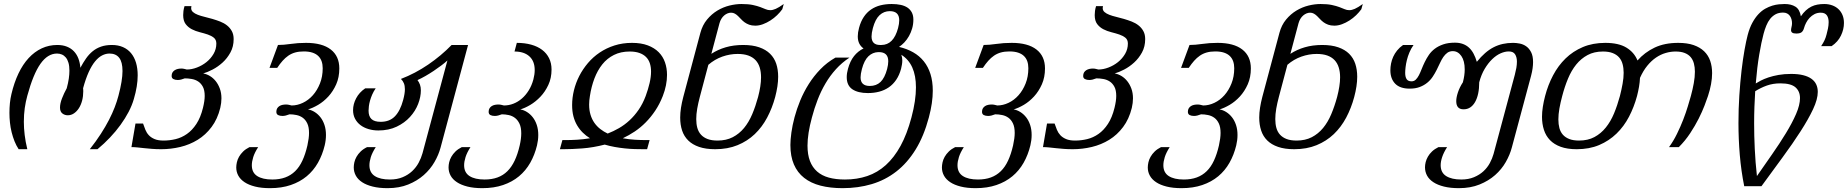

<svg xmlns="http://www.w3.org/2000/svg" viewBox="-20 -747 9384 975"><path d="M401.9 -298.8Q402.4 -294.9 402.6 -291Q402.8 -287.1 402.8 -283.2Q402.8 -258.3 397 -236.1Q391.1 -213.9 380.6 -197.5Q370.1 -181.2 355.7 -171.4Q341.3 -161.6 324.2 -161.6Q308.6 -161.6 296.7 -170.9Q284.7 -180.2 284.7 -200.7Q284.7 -221.2 294.7 -247.1Q304.7 -273 318.9 -298.8Q326.2 -325.7 329.4 -347.9Q332.5 -370.1 332.5 -388.2Q332.5 -411.6 327.7 -428.2Q322.8 -444.8 314.2 -455.1Q305.7 -465.3 294.2 -470.2Q282.7 -475.1 269.6 -475.1Q222.2 -475.1 185.3 -422.9Q148.5 -370.6 118.7 -260.8Q110.4 -231 105.7 -198Q101.1 -165.1 101.1 -128.4Q101.1 -96.2 105.3 -61.8Q109.4 -27.4 118.7 10.7H74.7Q62.5 -7.8 53.7 -29.8Q45 -51.8 39.1 -75.5Q33.2 -99.1 30.6 -124Q27.9 -148.9 27.9 -173.8Q27.9 -199.2 30.3 -223.4Q32.8 -247.6 38.1 -269.5Q51.8 -327.6 73.8 -373.8Q95.7 -419.9 125.5 -452.2Q155.3 -484.4 191.9 -501.5Q228.5 -518.6 271 -518.6Q298.9 -518.6 320.1 -510Q341.3 -501.5 355.7 -486.1Q370.1 -470.7 378.2 -449.5Q386.2 -428.2 388.2 -402.8Q401.9 -428.7 417 -450.2Q432.1 -471.7 450.7 -486.8Q469.3 -502 493.2 -510.3Q517.1 -518.6 548.3 -518.6Q580.1 -518.6 604.5 -507.8Q628.9 -497.1 645.5 -477.1Q662.1 -457 670.7 -428.5Q679.2 -399.9 679.2 -364.3Q679.2 -310.1 659.7 -244.2Q650.4 -211.9 633.1 -178.7Q615.7 -145.5 592 -112.8Q568.4 -80.1 538.8 -48.9Q509.3 -17.6 475.1 10.7H436Q468.3 -30.3 492.2 -67.4Q516.1 -104.5 533.5 -138.2Q550.8 -171.9 562.5 -202.4Q574.2 -232.9 581.5 -260.8Q602.1 -338.4 602.1 -386.2Q602.1 -432.1 585.2 -453.6Q568.4 -475.1 536.1 -475.1Q517.1 -475.1 498.5 -465.6Q480 -456.1 462.9 -435.3Q445.8 -414.6 430.4 -380.9Q415.1 -347.2 401.9 -298.8Z M810.5 -33.2Q841.3 -33.2 871.8 -40.5Q902.3 -47.9 929.2 -66.7Q956.1 -85.4 977.3 -117.7Q998.5 -149.9 1010.7 -199.2Q1019.5 -234.9 1019.5 -259.8Q1019.5 -288.6 1010.3 -306.2Q1001 -323.7 986.3 -333.3Q971.7 -342.8 953.6 -345.9Q935.5 -349.1 918.5 -349.1Q908.7 -345.2 899.7 -343Q890.6 -340.8 882.8 -340.8Q869.6 -340.8 860.6 -345.5Q851.6 -350.1 851.6 -361.3Q851.6 -372.1 856 -379.2Q860.4 -386.2 867.4 -390.6Q874.5 -395 883.3 -397Q892.1 -398.9 900.9 -398.9Q908.7 -398.9 915.5 -397.2Q922.4 -395.5 928.7 -394Q953.6 -394 980 -404.1Q1006.3 -414.1 1028.3 -431.6Q1050.3 -449.2 1064.5 -473.4Q1078.6 -497.6 1078.6 -525.9Q1078.6 -544.9 1066.2 -555.2Q1053.7 -565.4 1034.9 -571.8Q1016.1 -578.1 994.4 -583.5Q972.7 -588.9 953.9 -598.6Q935.1 -608.4 922.6 -625Q910.2 -641.6 910.2 -670.4Q910.2 -680.2 911.6 -691.4Q913.1 -702.6 917 -715.8H952.1Q950.7 -710.4 950.7 -706.1Q950.7 -693.8 960 -685.8Q969.2 -677.7 984.4 -671.9Q999.5 -666 1019 -661.4Q1038.6 -656.7 1058.6 -650.9Q1078.6 -645 1098.1 -637.5Q1117.7 -629.9 1132.8 -617.9Q1147.9 -606 1157.2 -589.1Q1166.5 -572.3 1166.5 -548.3Q1166.5 -510.3 1150.1 -480.5Q1133.8 -450.7 1110.1 -429.2Q1086.4 -407.7 1059.6 -393.8Q1032.7 -379.9 1011.7 -374Q1029.3 -371.1 1045.9 -361.1Q1062.5 -351.1 1075.4 -335Q1088.4 -318.8 1096.4 -296.9Q1104.5 -274.9 1104.5 -247.6Q1104.5 -224.6 1098.6 -199.2Q1084.5 -142.1 1054.4 -102.1Q1024.4 -62 983.9 -37.1Q943.4 -12.2 895.5 -0.7Q847.7 10.7 798.8 10.7Q773.4 10.7 752.2 9Q731 7.3 712.9 5.4Q694.8 3.4 678.7 1.7Q662.6 0 647.5 0L668 -119.6H706.5Q711.9 -103.5 718.3 -87.9Q724.6 -72.3 735.8 -60.3Q747.1 -48.3 764.9 -40.8Q782.7 -33.2 810.5 -33.2Z M1628.9 -8.8Q1617.2 39.6 1594.5 79.6Q1571.8 119.6 1537.4 148.2Q1502.9 176.8 1456.5 192.6Q1410.2 208.5 1351.1 208.5Q1307.6 208.5 1275.4 200.4Q1243.2 192.4 1221.9 178.2Q1200.7 164.1 1190.2 145Q1179.7 126 1179.7 103.5Q1179.7 91.3 1182.9 77.1Q1186 63 1193.8 49.1Q1201.7 35.2 1214.6 22.5Q1227.5 9.8 1247.1 0H1291Q1272.9 28.3 1265.9 51Q1258.8 73.7 1258.8 92.3Q1258.8 129.4 1286.1 147Q1313.5 164.6 1362.8 164.6Q1399.4 164.6 1428.2 154.1Q1457 143.6 1478.8 122.3Q1500.5 101.1 1515.6 68.6Q1530.8 36.1 1541 -8.3Q1549.3 -45.9 1549.3 -71.8Q1549.3 -101.6 1540.5 -120.1Q1531.7 -138.7 1517.6 -148.9Q1503.4 -159.2 1485.6 -162.8Q1467.8 -166.5 1450.2 -166.5Q1440.4 -162.6 1431.4 -160.4Q1422.4 -158.2 1414.6 -158.2Q1400.9 -158.2 1392.1 -162.8Q1383.3 -167.5 1383.3 -179.2Q1383.3 -189.9 1387.7 -197Q1392.1 -204.1 1399.2 -208.5Q1406.2 -212.9 1415 -214.6Q1423.8 -216.3 1432.6 -216.3Q1440.4 -216.3 1447.5 -214.6Q1454.6 -212.9 1460.9 -211.4Q1489.7 -211.4 1518.1 -224.9Q1546.4 -238.3 1568.6 -263.2Q1590.8 -288.1 1604.7 -323Q1618.7 -357.9 1618.7 -400.4Q1618.7 -419.9 1613.3 -435.5Q1607.9 -451.2 1596.4 -462.4Q1585 -473.6 1566.7 -479.7Q1548.3 -485.8 1522.5 -485.8Q1498 -485.8 1479 -480.5Q1460 -475.1 1444.3 -464.4Q1428.7 -453.6 1415 -438.2Q1401.4 -422.9 1387.7 -402.3H1348.6L1391.6 -518.6Q1419.9 -518.6 1456.1 -523.9Q1492.2 -529.3 1534.2 -529.3Q1616.2 -529.3 1659.7 -495.6Q1703.1 -461.9 1703.1 -399.4Q1703.1 -354.5 1687.3 -318.8Q1671.4 -283.2 1647.5 -257.1Q1623.5 -231 1595.7 -214.6Q1567.9 -198.2 1543.9 -191.4Q1561.5 -188.5 1577.9 -178.2Q1594.2 -168 1607.2 -151.6Q1620.1 -135.3 1627.7 -112.5Q1635.3 -89.8 1635.3 -61.5Q1635.3 -35.6 1628.9 -8.8Z M2217.3 2.4Q2207.5 39.1 2186.3 75.9Q2165 112.8 2131.8 142.1Q2098.6 171.4 2053 189.9Q2007.3 208.5 1948.2 208.5Q1904.8 208.5 1872.6 200.4Q1840.3 192.4 1818.8 178.2Q1797.4 164.1 1786.9 144.8Q1776.4 125.5 1776.4 103Q1776.4 90.8 1779.5 76.9Q1782.7 63 1790.5 49.1Q1798.3 35.2 1811.3 22.5Q1824.2 9.8 1844.2 0H1888.2Q1870.1 28.3 1863 51Q1856 73.7 1856 92.3Q1856 129.4 1883.3 147Q1910.6 164.6 1960 164.6Q1996.6 164.6 2024.7 152.8Q2052.7 141.1 2073 122.1Q2093.3 103 2106 79.3Q2118.7 55.7 2125.5 31.2L2252 -439.9Q2239.3 -428.2 2221.2 -414.6Q2203.1 -400.9 2182.6 -387.2Q2162.1 -373.5 2140.9 -361.3Q2119.6 -349.1 2100.1 -340.3Q2108.4 -329.1 2112.8 -316.7Q2117.2 -304.2 2117.2 -288.1Q2117.2 -254.9 2103.3 -219Q2089.4 -183.1 2062 -153.1Q2034.7 -123 1994.4 -103.8Q1954.1 -84.5 1901.4 -84.5Q1874.5 -84.5 1851.1 -91.6Q1827.6 -98.6 1810.3 -111.8Q1793 -125 1783 -144Q1772.9 -163.1 1772.9 -187.5Q1772.9 -218.3 1788.6 -248Q1804.2 -277.8 1834.5 -298.3H1887.7Q1877 -282.7 1870.1 -266.8Q1863.3 -251 1859.1 -236.3Q1855 -221.7 1853.3 -208.5Q1851.6 -195.3 1851.6 -185.1Q1851.6 -156.7 1866.2 -142.6Q1880.9 -128.4 1913.1 -128.4Q1958.5 -128.4 1985.6 -156.5Q2012.7 -184.6 2027.3 -239.3Q2036.1 -272 2036.1 -293.9Q2036.1 -311.5 2031 -324Q2025.9 -336.4 2016.1 -346.2Q2088.4 -374 2154.3 -418.9Q2220.2 -463.9 2273.4 -518.6H2356.9Z M2688.5 -343.3Q2691.9 -356.4 2693.6 -368.2Q2695.3 -379.9 2695.3 -391.1Q2695.3 -436.5 2668.2 -460.9Q2641.1 -485.4 2592.8 -485.4L2604.5 -529.3Q2644.5 -529.3 2677.2 -520.3Q2710 -511.2 2732.9 -493.9Q2755.9 -476.6 2768.3 -451.4Q2780.8 -426.3 2780.8 -394Q2780.8 -350.6 2764.6 -315.9Q2748.5 -281.2 2724.4 -255.9Q2700.2 -230.5 2672.6 -214.1Q2645 -197.8 2622.1 -191.4Q2639.6 -188.5 2656 -178.2Q2672.4 -168 2685.3 -151.6Q2698.2 -135.3 2705.8 -112.5Q2713.4 -89.8 2713.4 -61.5Q2713.4 -35.6 2707 -8.8Q2695.3 39.6 2672.6 79.6Q2649.9 119.6 2615.5 148.2Q2581.1 176.8 2534.7 192.6Q2488.3 208.5 2429.2 208.5Q2385.7 208.5 2353.8 200.4Q2321.8 192.4 2300.3 178.2Q2278.8 164.1 2268.3 144.8Q2257.8 125.5 2257.8 103Q2257.8 90.8 2261 76.9Q2264.2 63 2272 49.1Q2279.8 35.2 2292.7 22.5Q2305.7 9.8 2325.2 0H2369.1Q2351.1 28.3 2344 51Q2336.9 73.7 2336.9 92.3Q2336.9 129.4 2364.3 147Q2391.6 164.6 2440.9 164.6Q2477.5 164.6 2506.3 154.1Q2535.2 143.6 2556.6 122.3Q2578.1 101.1 2593.5 68.6Q2608.9 36.1 2619.1 -8.3Q2627 -43 2627 -69.8Q2627 -99.6 2618.2 -118.4Q2609.4 -137.2 2595.5 -147.9Q2581.5 -158.7 2563.7 -162.6Q2545.9 -166.5 2528.3 -166.5Q2518.6 -162.6 2509.5 -160.4Q2500.5 -158.2 2492.7 -158.2Q2479 -158.2 2470.2 -162.8Q2461.4 -167.5 2461.4 -179.2Q2461.4 -189.9 2465.8 -197Q2470.2 -204.1 2477.3 -208.5Q2484.4 -212.9 2493.2 -214.6Q2502 -216.3 2510.7 -216.3Q2518.6 -216.3 2525.6 -214.6Q2532.7 -212.9 2539.1 -211.4Q2564 -211.4 2587.2 -220.5Q2610.4 -229.5 2630.1 -246.6Q2649.9 -263.7 2665 -288.1Q2680.2 -312.5 2688.5 -343.3Z M2853.5 -35.6Q2878.4 -35.6 2909.9 -37.4Q2941.4 -39.1 2976.1 -44.9Q2956.1 -57.1 2939.5 -73.5Q2922.9 -89.8 2910.6 -110.6Q2898.4 -131.3 2891.8 -156.7Q2885.3 -182.1 2885.3 -213.4Q2885.3 -250.5 2894.5 -288.3Q2903.8 -326.2 2921.6 -361.1Q2939.5 -396 2965.6 -426.8Q2991.7 -457.5 3025.4 -480.2Q3059.1 -502.9 3100.3 -516.1Q3141.6 -529.3 3189.5 -529.3Q3235.8 -529.3 3269.5 -516.6Q3303.2 -503.9 3325 -481.9Q3346.7 -460 3356.9 -430.4Q3367.2 -400.9 3367.2 -366.7Q3367.2 -340.8 3361.8 -313.7Q3356.4 -286.6 3345.7 -259.3Q3329.6 -218.3 3307.4 -185.1Q3285.2 -151.9 3259 -125.5Q3232.9 -99.1 3203.4 -79.3Q3173.8 -59.6 3142.6 -44.9Q3174.3 -39.1 3204.8 -37.4Q3235.4 -35.6 3260.7 -35.6H3278.8L3266.1 10.7H3248Q3226.6 10.7 3202.6 10Q3178.7 9.3 3153.1 6.6Q3127.4 3.9 3101.6 -0.7Q3075.7 -5.4 3050.8 -12.7Q2992.2 2.4 2938 6.6Q2883.8 10.7 2841.3 10.7H2823.2L2835.9 -35.6ZM3177.7 -485.4Q3132.3 -485.4 3097.7 -468Q3063 -450.7 3038.6 -420.2Q3014.2 -389.6 2998.5 -348.4Q2982.9 -307.1 2975.6 -259.3Q2973.6 -248 2972.7 -237.3Q2971.7 -226.6 2971.7 -216.3Q2971.7 -187 2978.8 -164.1Q2985.8 -141.1 2998.5 -123Q3011.2 -105 3028.6 -91.6Q3045.9 -78.1 3065.9 -68.8Q3095.2 -80.1 3123.5 -96.4Q3151.9 -112.8 3177 -136Q3202.1 -159.2 3223.1 -189.7Q3244.1 -220.2 3258.8 -259.3Q3271.5 -293.9 3278.8 -325.4Q3286.1 -356.9 3286.1 -383.3Q3286.1 -406.7 3280 -425.5Q3273.9 -444.3 3260.7 -457.5Q3247.6 -470.7 3227.1 -478Q3206.5 -485.4 3177.7 -485.4Z M3536.6 -580.1Q3547.4 -620.1 3570.6 -647.9Q3593.8 -675.8 3623 -693.4Q3652.3 -710.9 3684.3 -718.8Q3716.3 -726.6 3745.1 -726.6Q3780.3 -726.6 3803 -721.7Q3825.7 -716.8 3841.3 -710.9Q3856.9 -705.1 3868.2 -700.2Q3879.4 -695.3 3891.6 -695.3Q3903.8 -695.3 3919.4 -702.1Q3935.1 -709 3960 -726.6L3952.6 -700.2Q3941.4 -684.6 3926 -669.7Q3910.6 -654.8 3892.3 -643.1Q3874 -631.3 3854.2 -624Q3834.5 -616.7 3815.4 -616.7Q3797.4 -616.7 3784.2 -621.6Q3771 -626.5 3761 -633.8Q3751 -641.1 3743.2 -649.7Q3735.4 -658.2 3727.8 -665.5Q3720.2 -672.9 3711.7 -677.7Q3703.1 -682.6 3692.4 -682.6Q3683.6 -682.6 3674.6 -679Q3665.5 -675.3 3657.5 -668.5Q3649.4 -661.6 3643.3 -651.6Q3637.2 -641.6 3633.8 -629.4L3592.3 -473.6Q3625 -495.1 3665 -506.8Q3705.1 -518.6 3753.9 -518.6Q3801.8 -518.6 3835.4 -506.8Q3869.1 -495.1 3890.6 -473.9Q3912.1 -452.6 3921.9 -423.1Q3931.6 -393.6 3931.6 -357.4Q3931.6 -334 3927.7 -308.1Q3923.8 -282.2 3916.5 -254.4Q3901.4 -198.2 3875.7 -149.9Q3850.1 -101.6 3812.7 -65.9Q3775.4 -30.3 3725.3 -9.8Q3675.3 10.7 3611.8 10.7Q3564 10.7 3530 -1Q3496.1 -12.7 3474.9 -33.7Q3453.6 -54.7 3443.8 -84.2Q3434.1 -113.8 3434.1 -149.9Q3434.1 -173.8 3438.2 -200.2Q3442.4 -226.6 3449.7 -254.4ZM3829.6 -254.4Q3836.9 -282.2 3840.8 -307.4Q3844.7 -332.5 3844.7 -354.5Q3844.7 -382.3 3837.9 -404.3Q3831.1 -426.3 3816.7 -441.7Q3802.2 -457 3779.8 -465.1Q3757.3 -473.1 3725.6 -473.1Q3686.5 -473.1 3647.9 -459.5Q3609.4 -445.8 3577.1 -418L3533.7 -254.4Q3525.4 -223.1 3520.5 -195.1Q3515.6 -167 3515.6 -142.1Q3515.6 -117.2 3521.2 -97.2Q3526.9 -77.1 3539.8 -63Q3552.7 -48.8 3573.2 -41Q3593.8 -33.2 3623.5 -33.2Q3668 -33.2 3700.9 -50.3Q3733.9 -67.4 3758.3 -96.9Q3782.7 -126.5 3799.8 -167Q3816.9 -207.5 3829.6 -254.4Z M4286.1 -397.5Q4296.9 -437 4316.9 -462.2Q4336.9 -487.3 4365.2 -501Q4351.1 -510.7 4343.5 -525.9Q4335.9 -541 4335.9 -562.5Q4335.9 -582 4342.3 -605.5Q4351.1 -638.2 4366.5 -661.1Q4381.8 -684.1 4403.3 -698.7Q4424.8 -713.4 4451.2 -720Q4477.5 -726.6 4508.3 -726.6Q4533.7 -726.6 4554 -722.2Q4574.2 -717.8 4588.4 -708.3Q4602.5 -698.7 4610.4 -683.6Q4618.2 -668.5 4618.2 -647.5Q4618.2 -624 4612.1 -602.8Q4606 -581.5 4595.7 -563.5Q4585.4 -545.4 4572.3 -531.5Q4559.1 -517.6 4545.4 -508.8Q4585.4 -499.5 4617.2 -481.4Q4648.9 -463.4 4671.1 -435.8Q4693.4 -408.2 4705.1 -370.8Q4716.8 -333.5 4716.8 -286.6Q4716.8 -256.3 4711.9 -222.4Q4707 -188.5 4696.8 -150.4Q4671.4 -55.2 4629.4 12.7Q4587.4 80.6 4531.5 124Q4475.6 167.5 4406.7 188Q4337.9 208.5 4258.8 208.5Q4196.3 208.5 4147 195.8Q4097.7 183.1 4063.5 156.2Q4029.3 129.4 4011.5 87.9Q3993.7 46.4 3993.7 -10.7Q3993.7 -37.6 3998.8 -74.2Q4003.9 -110.8 4014.9 -152.1Q4025.9 -193.4 4043.7 -236.6Q4061.5 -279.8 4086.9 -320.1Q4112.3 -360.4 4146 -395.3Q4179.7 -430.2 4222.7 -454.6H4293.9Q4254.9 -428.7 4224.9 -395.5Q4194.8 -362.3 4171.9 -323.2Q4148.9 -284.2 4132.1 -240.5Q4115.2 -196.8 4103 -150.4Q4080.6 -67.9 4080.6 -7.3Q4080.6 38.1 4093 70.6Q4105.5 103 4129.4 124Q4153.3 145 4188.7 154.8Q4224.1 164.6 4270.5 164.6Q4332 164.6 4384 147Q4436 129.4 4478.3 91.3Q4520.5 53.2 4553.2 -6.3Q4585.9 -65.9 4608.4 -150.4Q4620.1 -194.3 4625.7 -232.4Q4631.3 -270.5 4631.3 -303.2Q4631.3 -422.4 4557.1 -468.8Q4562 -455.1 4562 -439.9Q4562 -430.2 4560.3 -419.7Q4558.6 -409.2 4555.7 -397.5Q4546.9 -365.2 4531 -341.8Q4515.1 -318.4 4493.4 -303.5Q4471.7 -288.6 4444.8 -281.5Q4418 -274.4 4387.2 -274.4Q4336.9 -274.4 4308.3 -293.7Q4279.8 -313 4279.8 -355.5Q4279.8 -375 4286.1 -397.5ZM4412.6 -604.5Q4405.8 -578.6 4405.8 -562Q4405.8 -518.6 4449.2 -518.6H4455.6Q4517.6 -518.6 4540.5 -604.5Q4546.4 -627 4546.4 -644Q4546.4 -690.4 4498.5 -690.4Q4468.8 -690.4 4446.8 -670.2Q4424.8 -649.9 4412.6 -604.5ZM4356.9 -396.5Q4350.1 -370.6 4350.1 -354Q4350.1 -310.5 4397 -310.5Q4430.2 -310.5 4451.4 -330.8Q4472.7 -351.1 4484.9 -396.5Q4490.7 -418.9 4490.7 -436Q4490.7 -482.4 4442.9 -482.4H4439.9Q4411.1 -481.4 4389.9 -461.2Q4368.7 -440.9 4356.9 -396.5Z M5212.4 -8.8Q5200.7 39.6 5178 79.6Q5155.3 119.6 5120.8 148.2Q5086.4 176.8 5040 192.6Q4993.7 208.5 4934.6 208.5Q4891.1 208.5 4858.9 200.4Q4826.7 192.4 4805.4 178.2Q4784.2 164.1 4773.7 145Q4763.2 126 4763.2 103.5Q4763.2 91.3 4766.4 77.1Q4769.5 63 4777.3 49.1Q4785.2 35.2 4798.1 22.5Q4811 9.8 4830.6 0H4874.5Q4856.4 28.3 4849.4 51Q4842.3 73.7 4842.3 92.3Q4842.3 129.4 4869.6 147Q4897 164.6 4946.3 164.6Q4982.9 164.6 5011.7 154.1Q5040.5 143.6 5062.3 122.3Q5084 101.1 5099.1 68.6Q5114.3 36.1 5124.5 -8.3Q5132.8 -45.9 5132.8 -71.8Q5132.8 -101.6 5124 -120.1Q5115.2 -138.7 5101.1 -148.9Q5086.9 -159.2 5069.1 -162.8Q5051.3 -166.5 5033.7 -166.5Q5023.9 -162.6 5014.9 -160.4Q5005.9 -158.2 4998 -158.2Q4984.4 -158.2 4975.6 -162.8Q4966.8 -167.5 4966.8 -179.2Q4966.8 -189.9 4971.2 -197Q4975.6 -204.1 4982.7 -208.5Q4989.7 -212.9 4998.5 -214.6Q5007.3 -216.3 5016.1 -216.3Q5023.9 -216.3 5031 -214.6Q5038.1 -212.9 5044.4 -211.4Q5073.2 -211.4 5101.6 -224.9Q5129.9 -238.3 5152.1 -263.2Q5174.3 -288.1 5188.2 -323Q5202.1 -357.9 5202.1 -400.4Q5202.1 -419.9 5196.8 -435.5Q5191.4 -451.2 5179.9 -462.4Q5168.5 -473.6 5150.1 -479.7Q5131.8 -485.8 5106 -485.8Q5081.5 -485.8 5062.5 -480.5Q5043.5 -475.1 5027.8 -464.4Q5012.2 -453.6 4998.5 -438.2Q4984.9 -422.9 4971.2 -402.3H4932.1L4975.1 -518.6Q5003.4 -518.6 5039.6 -523.9Q5075.7 -529.3 5117.7 -529.3Q5199.7 -529.3 5243.2 -495.6Q5286.6 -461.9 5286.6 -399.4Q5286.6 -354.5 5270.8 -318.8Q5254.9 -283.2 5231 -257.1Q5207 -231 5179.2 -214.6Q5151.4 -198.2 5127.4 -191.4Q5145 -188.5 5161.4 -178.2Q5177.7 -168 5190.7 -151.6Q5203.6 -135.3 5211.2 -112.5Q5218.8 -89.8 5218.8 -61.5Q5218.8 -35.6 5212.4 -8.8Z M5439.5 -33.2Q5470.2 -33.2 5500.7 -40.5Q5531.2 -47.9 5558.1 -66.7Q5585 -85.4 5606.2 -117.7Q5627.4 -149.9 5639.6 -199.2Q5648.4 -234.9 5648.4 -259.8Q5648.4 -288.6 5639.2 -306.2Q5629.9 -323.7 5615.2 -333.3Q5600.6 -342.8 5582.5 -345.9Q5564.5 -349.1 5547.4 -349.1Q5537.6 -345.2 5528.6 -343Q5519.5 -340.8 5511.7 -340.8Q5498.5 -340.8 5489.5 -345.5Q5480.5 -350.1 5480.5 -361.3Q5480.5 -372.1 5484.9 -379.2Q5489.3 -386.2 5496.3 -390.6Q5503.4 -395 5512.2 -397Q5521 -398.9 5529.8 -398.9Q5537.6 -398.9 5544.4 -397.2Q5551.3 -395.5 5557.6 -394Q5582.5 -394 5608.9 -404.1Q5635.3 -414.1 5657.2 -431.6Q5679.2 -449.2 5693.4 -473.4Q5707.5 -497.6 5707.5 -525.9Q5707.5 -544.9 5695.1 -555.2Q5682.6 -565.4 5663.8 -571.8Q5645 -578.1 5623.3 -583.5Q5601.6 -588.9 5582.8 -598.6Q5564 -608.4 5551.5 -625Q5539.1 -641.6 5539.1 -670.4Q5539.1 -680.2 5540.5 -691.4Q5542 -702.6 5545.9 -715.8H5581.1Q5579.6 -710.4 5579.6 -706.1Q5579.6 -693.8 5588.9 -685.8Q5598.1 -677.7 5613.3 -671.9Q5628.4 -666 5647.9 -661.4Q5667.5 -656.7 5687.5 -650.9Q5707.5 -645 5727.1 -637.5Q5746.6 -629.9 5761.7 -617.9Q5776.9 -606 5786.1 -589.1Q5795.4 -572.3 5795.4 -548.3Q5795.4 -510.3 5779.1 -480.5Q5762.7 -450.7 5739 -429.2Q5715.3 -407.7 5688.5 -393.8Q5661.6 -379.9 5640.6 -374Q5658.2 -371.1 5674.8 -361.1Q5691.4 -351.1 5704.3 -335Q5717.3 -318.8 5725.3 -296.9Q5733.4 -274.9 5733.4 -247.6Q5733.4 -224.6 5727.5 -199.2Q5713.4 -142.1 5683.3 -102.1Q5653.3 -62 5612.8 -37.1Q5572.3 -12.2 5524.4 -0.7Q5476.6 10.7 5427.7 10.7Q5402.3 10.7 5381.1 9Q5359.9 7.3 5341.8 5.4Q5323.7 3.4 5307.6 1.7Q5291.5 0 5276.4 0L5296.9 -119.6H5335.4Q5340.8 -103.5 5347.2 -87.9Q5353.5 -72.3 5364.7 -60.3Q5376 -48.3 5393.8 -40.8Q5411.6 -33.2 5439.5 -33.2Z M6257.8 -8.8Q6246.1 39.6 6223.4 79.6Q6200.7 119.6 6166.3 148.2Q6131.8 176.8 6085.4 192.6Q6039.1 208.5 5980 208.5Q5936.5 208.5 5904.3 200.4Q5872.1 192.4 5850.8 178.2Q5829.6 164.1 5819.1 145Q5808.6 126 5808.6 103.5Q5808.6 91.3 5811.8 77.1Q5814.9 63 5822.8 49.1Q5830.6 35.2 5843.5 22.5Q5856.4 9.8 5876 0H5919.9Q5901.9 28.3 5894.8 51Q5887.7 73.7 5887.7 92.3Q5887.7 129.4 5915 147Q5942.4 164.6 5991.7 164.6Q6028.3 164.6 6057.1 154.1Q6085.9 143.6 6107.7 122.3Q6129.4 101.1 6144.5 68.6Q6159.7 36.1 6169.9 -8.3Q6178.2 -45.9 6178.2 -71.8Q6178.2 -101.6 6169.4 -120.1Q6160.6 -138.7 6146.5 -148.9Q6132.3 -159.2 6114.5 -162.8Q6096.7 -166.5 6079.1 -166.5Q6069.3 -162.6 6060.3 -160.4Q6051.3 -158.2 6043.5 -158.2Q6029.8 -158.2 6021 -162.8Q6012.2 -167.5 6012.2 -179.2Q6012.2 -189.9 6016.6 -197Q6021 -204.1 6028.1 -208.5Q6035.2 -212.9 6043.9 -214.6Q6052.7 -216.3 6061.5 -216.3Q6069.3 -216.3 6076.4 -214.6Q6083.5 -212.9 6089.8 -211.4Q6118.7 -211.4 6147 -224.9Q6175.3 -238.3 6197.5 -263.2Q6219.7 -288.1 6233.6 -323Q6247.6 -357.9 6247.6 -400.4Q6247.6 -419.9 6242.2 -435.5Q6236.8 -451.2 6225.3 -462.4Q6213.9 -473.6 6195.6 -479.7Q6177.2 -485.8 6151.4 -485.8Q6127 -485.8 6107.9 -480.5Q6088.9 -475.1 6073.2 -464.4Q6057.6 -453.6 6043.9 -438.2Q6030.3 -422.9 6016.6 -402.3H5977.5L6020.5 -518.6Q6048.8 -518.6 6085 -523.9Q6121.1 -529.3 6163.1 -529.3Q6245.1 -529.3 6288.6 -495.6Q6332 -461.9 6332 -399.4Q6332 -354.5 6316.2 -318.8Q6300.3 -283.2 6276.4 -257.1Q6252.4 -231 6224.6 -214.6Q6196.8 -198.2 6172.9 -191.4Q6190.4 -188.5 6206.8 -178.2Q6223.1 -168 6236.1 -151.6Q6249 -135.3 6256.6 -112.5Q6264.2 -89.8 6264.2 -61.5Q6264.2 -35.6 6257.8 -8.8Z M6477.1 -580.1Q6487.8 -620.1 6511 -647.9Q6534.2 -675.8 6563.5 -693.4Q6592.8 -710.9 6624.8 -718.8Q6656.7 -726.6 6685.5 -726.6Q6720.7 -726.6 6743.4 -721.7Q6766.1 -716.8 6781.7 -710.9Q6797.4 -705.1 6808.6 -700.2Q6819.8 -695.3 6832 -695.3Q6844.2 -695.3 6859.9 -702.1Q6875.5 -709 6900.4 -726.6L6893.1 -700.2Q6881.8 -684.6 6866.5 -669.7Q6851.1 -654.8 6832.8 -643.1Q6814.5 -631.3 6794.7 -624Q6774.9 -616.7 6755.9 -616.7Q6737.8 -616.7 6724.6 -621.6Q6711.4 -626.5 6701.4 -633.8Q6691.4 -641.1 6683.6 -649.7Q6675.8 -658.2 6668.2 -665.5Q6660.6 -672.9 6652.1 -677.7Q6643.6 -682.6 6632.8 -682.6Q6624 -682.6 6615 -679Q6606 -675.3 6597.9 -668.5Q6589.8 -661.6 6583.7 -651.6Q6577.6 -641.6 6574.2 -629.4L6532.7 -473.6Q6565.4 -495.1 6605.5 -506.8Q6645.5 -518.6 6694.3 -518.6Q6742.2 -518.6 6775.9 -506.8Q6809.6 -495.1 6831.1 -473.9Q6852.5 -452.6 6862.3 -423.1Q6872.1 -393.6 6872.1 -357.4Q6872.1 -334 6868.2 -308.1Q6864.3 -282.2 6856.9 -254.4Q6841.8 -198.2 6816.2 -149.9Q6790.5 -101.6 6753.2 -65.9Q6715.8 -30.3 6665.8 -9.8Q6615.7 10.7 6552.2 10.7Q6504.4 10.7 6470.5 -1Q6436.5 -12.7 6415.3 -33.7Q6394 -54.7 6384.3 -84.2Q6374.5 -113.8 6374.5 -149.9Q6374.5 -173.8 6378.7 -200.2Q6382.8 -226.6 6390.1 -254.4ZM6770 -254.4Q6777.3 -282.2 6781.2 -307.4Q6785.2 -332.5 6785.2 -354.5Q6785.2 -382.3 6778.3 -404.3Q6771.5 -426.3 6757.1 -441.7Q6742.7 -457 6720.2 -465.1Q6697.8 -473.1 6666 -473.1Q6627 -473.1 6588.4 -459.5Q6549.8 -445.8 6517.6 -418L6474.1 -254.4Q6465.8 -223.1 6460.9 -195.1Q6456.1 -167 6456.1 -142.1Q6456.1 -117.2 6461.7 -97.2Q6467.3 -77.1 6480.2 -63Q6493.2 -48.8 6513.7 -41Q6534.2 -33.2 6564 -33.2Q6608.4 -33.2 6641.4 -50.3Q6674.3 -67.4 6698.7 -96.9Q6723.1 -126.5 6740.2 -167Q6757.3 -207.5 6770 -254.4Z M7147.9 -334Q7160.6 -334 7169.4 -342.5Q7178.2 -351.1 7185.3 -364.7Q7192.4 -378.4 7199.2 -396Q7206.1 -413.6 7215.1 -432.1Q7224.1 -450.7 7236.1 -468.3Q7248 -485.8 7266.1 -499.5Q7284.2 -513.2 7309.1 -521.7Q7334 -530.3 7368.2 -530.3Q7391.1 -530.3 7408.9 -523.7Q7426.8 -517.1 7440.2 -504.6Q7453.6 -492.2 7463.1 -474.1Q7472.7 -456.1 7479.5 -433.1Q7500.5 -459 7521.5 -477.3Q7542.5 -495.6 7564.9 -507.1Q7587.4 -518.6 7611.6 -523.9Q7635.7 -529.3 7663.6 -529.3Q7679.2 -529.3 7697 -525.9Q7714.8 -522.5 7730 -512Q7745.1 -501.5 7755.1 -482.2Q7765.1 -462.9 7765.1 -431.6Q7765.1 -417 7762.7 -399.7Q7760.3 -382.3 7754.9 -361.8L7657.2 2.4Q7647.5 39.1 7626.5 75.9Q7605.5 112.8 7572.3 142.1Q7539.1 171.4 7493.4 189.9Q7447.8 208.5 7388.7 208.5Q7345.2 208.5 7312.7 200.4Q7280.3 192.4 7258.8 178.2Q7237.3 164.1 7226.8 144.8Q7216.3 125.5 7216.3 102.5Q7216.3 90.3 7219.7 76.4Q7223.1 62.5 7231 48.6Q7238.8 34.7 7252 22.2Q7265.1 9.8 7284.7 0H7328.6Q7311 27.8 7303.5 50.5Q7295.9 73.2 7295.9 91.8Q7295.9 129.4 7323.7 147Q7351.6 164.6 7400.4 164.6Q7437 164.6 7465.1 152.8Q7493.2 141.1 7513.2 122.6Q7533.2 104 7545.7 80.8Q7558.1 57.6 7564.5 34.7L7672.4 -367.2Q7677.2 -385.3 7680.2 -402.1Q7683.1 -418.9 7683.1 -434.1Q7683.1 -456.5 7673.8 -471.2Q7664.6 -485.8 7641.6 -485.8Q7622.1 -485.8 7600.1 -476.1Q7578.1 -466.3 7557.6 -446.5Q7537.1 -426.8 7519.5 -397.5Q7502 -368.2 7491.7 -329.1Q7491.7 -297.4 7486.3 -272.2Q7481 -247.1 7470.7 -229Q7460.4 -210.9 7445.8 -201.4Q7431.2 -191.9 7412.1 -191.9Q7375 -191.9 7375 -233.4Q7375 -252 7383.5 -277.8Q7392.1 -303.7 7408.7 -329.1Q7418 -364.3 7418 -394Q7418 -438 7400.9 -462.6Q7383.8 -487.3 7357.4 -487.3Q7341.3 -487.3 7329.8 -479Q7318.4 -470.7 7309.3 -457.5Q7300.3 -444.3 7292.5 -427.2Q7284.7 -410.2 7275.6 -392.1Q7266.6 -374 7255.1 -356.9Q7243.7 -339.8 7227.5 -326.7Q7211.4 -313.5 7189.7 -305.2Q7168 -296.9 7138.2 -296.9Q7089.4 -296.9 7064.9 -322Q7040.5 -347.2 7040.5 -390.1Q7040.5 -406.7 7043.9 -424.3Q7047.4 -441.9 7054.9 -458.7Q7062.5 -475.6 7075 -491Q7087.4 -506.3 7105 -518.6H7158.2Q7145.5 -500.5 7137.2 -480.7Q7128.9 -460.9 7124.3 -441.9Q7119.6 -422.9 7117.7 -406Q7115.7 -389.2 7115.7 -377Q7115.7 -356.4 7123 -345.2Q7130.4 -334 7147.9 -334Z M8293 -259.3Q8277.8 -203.1 8252.2 -154.1Q8226.6 -105 8188.7 -68.4Q8150.9 -31.7 8100.8 -10.5Q8050.8 10.7 7986.8 10.7Q7939 10.7 7905.5 -1.5Q7872.1 -13.7 7851.1 -35.4Q7830.1 -57.1 7820.3 -87.4Q7810.5 -117.7 7810.5 -153.8Q7810.5 -178.2 7814.7 -204.6Q7818.8 -231 7826.2 -259.3Q7840.8 -315.4 7866.7 -364.5Q7892.6 -413.6 7930.2 -450.2Q7967.8 -486.8 8018.1 -508.1Q8068.4 -529.3 8131.8 -529.3Q8199.7 -529.3 8239.3 -505.1Q8278.8 -481 8295.4 -439.9Q8332 -481.4 8382.6 -505.4Q8433.1 -529.3 8502 -529.3Q8547.9 -529.3 8580.3 -518.1Q8612.8 -506.8 8633.8 -486.6Q8654.8 -466.3 8664.6 -438Q8674.3 -409.7 8674.3 -375.5Q8674.3 -349.1 8668.9 -319.8Q8663.6 -290.5 8653.3 -259.3Q8647.5 -241.2 8635.7 -210.7Q8624 -180.2 8606 -144.3Q8587.9 -108.4 8563 -70.6Q8538.1 -32.7 8505.4 0H8455.6Q8478 -30.8 8495.8 -67.1Q8513.7 -103.5 8527.6 -139.4Q8541.5 -175.3 8551 -207Q8560.5 -238.8 8566.4 -259.3Q8575.7 -293.5 8581.3 -324.7Q8586.9 -356 8586.9 -382.8Q8586.9 -405.8 8581.8 -424.8Q8576.7 -443.8 8565.2 -457.3Q8553.7 -470.7 8534.9 -478Q8516.1 -485.4 8488.8 -485.4Q8463.9 -485.4 8438.5 -478Q8413.1 -470.7 8389.4 -454.6Q8365.7 -438.5 8345 -413.1Q8324.2 -387.7 8308.1 -351.6Q8307.1 -329.6 8303.2 -306.6Q8299.3 -283.7 8293 -259.3ZM8206.1 -259.3Q8214.4 -292 8219.7 -321.5Q8225.1 -351.1 8225.1 -377.4Q8225.1 -401.4 8219.7 -421.4Q8214.4 -441.4 8201.9 -455.6Q8189.5 -469.7 8169.4 -477.5Q8149.4 -485.4 8120.1 -485.4Q8075.2 -485.4 8042 -467.5Q8008.8 -449.7 7984.1 -419.2Q7959.5 -388.7 7942.4 -347.4Q7925.3 -306.2 7913.1 -259.3Q7904.3 -226.6 7898.9 -196.5Q7893.6 -166.5 7893.6 -140.6Q7893.6 -116.2 7898.9 -96.4Q7904.3 -76.7 7916.7 -62.7Q7929.2 -48.8 7949.2 -41Q7969.2 -33.2 7998.5 -33.2Q8043.5 -33.2 8076.7 -51Q8109.9 -68.8 8134.5 -99.4Q8159.2 -129.9 8176.3 -171.1Q8193.4 -212.4 8206.1 -259.3Z M9255.4 -571.8Q9258.8 -584.5 9262.5 -601.3Q9266.1 -618.2 9266.1 -634.3Q9266.1 -643.6 9264.2 -652.3Q9262.2 -661.1 9257.8 -668Q9253.4 -674.8 9245.6 -678.7Q9237.8 -682.6 9226.1 -682.6Q9208.5 -682.6 9194.3 -675.3Q9180.2 -668 9169.4 -656.5Q9158.7 -645 9151.6 -631.1Q9144.5 -617.2 9141.1 -604.5Q9137.2 -590.3 9128.9 -583.5Q9120.6 -576.7 9102.1 -576.7Q9087.4 -576.7 9081.3 -581.1Q9075.2 -585.4 9075.2 -593.8Q9075.2 -600.6 9077.6 -610.1Q9080.1 -619.6 9080.1 -628.9Q9080.1 -639.2 9077.4 -648.9Q9074.7 -658.7 9069.3 -666.3Q9064 -673.8 9055.4 -678.5Q9046.9 -683.1 9034.7 -683.1Q9012.7 -683.1 8996.8 -674.6Q8981 -666 8969.2 -651.4Q8957.5 -636.7 8949.5 -616.9Q8941.4 -597.2 8935.5 -574.7Q8924.3 -533.2 8913.6 -469.5Q8902.8 -405.8 8896 -323.2Q8905.8 -329.6 8921.9 -337.9Q8938 -346.2 8960.4 -353.8Q8982.9 -361.3 9011.7 -366.5Q9040.5 -371.6 9075.7 -371.6Q9110.8 -371.6 9136.5 -365.2Q9162.1 -358.9 9178.7 -346.9Q9195.3 -335 9203.1 -318.1Q9210.9 -301.3 9210.9 -280.3Q9210.9 -243.2 9187 -192.4Q9163.1 -141.6 9123.5 -80.1Q9084 -18.6 9032.2 52Q8980.5 122.6 8924.8 198.7H8837.4Q8821.8 121.6 8814.9 40Q8808.1 -41.5 8808.1 -122.1Q8808.1 -193.8 8812.5 -261.7Q8816.9 -329.6 8823.7 -388.2Q8830.6 -446.8 8838.9 -493.4Q8847.2 -540 8855 -569.3Q8864.7 -606 8878.9 -631.8Q8893.1 -657.7 8909.7 -675.3Q8926.3 -692.9 8944.3 -702.9Q8962.4 -712.9 8980 -718.3Q8997.6 -723.6 9013.7 -725.1Q9029.8 -726.6 9043 -726.6Q9075.7 -726.6 9097.4 -713.1Q9119.1 -699.7 9125 -664.1Q9137.2 -682.1 9150.4 -694.1Q9163.6 -706.1 9178.2 -713.4Q9192.9 -720.7 9209 -723.6Q9225.1 -726.6 9243.7 -726.6Q9266.1 -726.6 9284.7 -719.7Q9303.2 -712.9 9316.4 -700.2Q9329.6 -687.5 9336.7 -669.9Q9343.8 -652.3 9343.8 -630.4Q9343.8 -598.1 9328.6 -566.4Q9313.5 -534.7 9281.2 -512.7H9228Q9239.3 -529.8 9245.4 -543Q9251.5 -556.2 9255.4 -571.8ZM9021 -323.7Q8983.4 -323.7 8952.1 -312.5Q8920.9 -301.3 8893.1 -283.7Q8890.6 -245.6 8889.2 -204.8Q8887.7 -164.1 8887.7 -120.6Q8887.7 -57.6 8890.9 9Q8894 75.7 8901.9 147Q8939.5 92.8 8978.3 37.4Q9017.1 -18.1 9048.8 -70.1Q9080.6 -122.1 9100.6 -168Q9120.6 -213.9 9120.6 -249Q9120.6 -283.2 9097.7 -303.5Q9074.7 -323.7 9021 -323.7Z"/></svg>

Font: Arian AMU Serif
Style: Italic
Weight: 400
Italic angle: -15°
Designer: Ruben Hakobyan (Tarumian)
Foundry: Ruben Hakobyan (Tarumian)
Version: Version 1.002